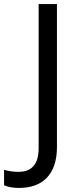

<svg xmlns="http://www.w3.org/2000/svg" viewBox="-98 -734 391 944"><path d="M-4 190C108 190 182 127 182 -11V-714H92V-4C92 87 44 111 -6 111C-33 111 -57 107 -78 101V177C-60 185 -36 190 -4 190Z"/></svg>

Font: Noto Sans Bengali
Style: Regular
Weight: 400
Designer: Jelle Bosma - Monotype Design Team
Foundry: Monotype Imaging Inc.
Version: Version 2.003